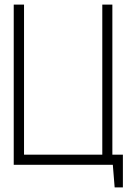

<svg xmlns="http://www.w3.org/2000/svg" viewBox="-20 -720 582 839"><path d="M471 -44V-700H427V-44H85V-700H40V0H473L481 99H517V-44Z"/></svg>

Font: Advent Pro Light
Style: Regular
Weight: 300
Version: Version 3.000